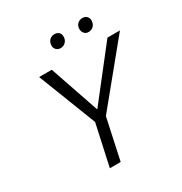

<svg xmlns="http://www.w3.org/2000/svg" viewBox="-190 -967 1046 1105"><g transform="rotate(-30 333.5 -414.0)"><path d="M332 -249 299 -294 584 -658H667ZM220 0 284 -293H355L292 0ZM288 -252 130 -658H214L339 -293ZM321 -740Q308 -740 298 -747Q288 -754 284 -765Q280 -776 283 -789Q286 -807 299 -817.5Q312 -828 330 -828Q343 -828 352.5 -822Q362 -816 366 -805Q370 -794 368 -781Q365 -763 352 -751.5Q339 -740 321 -740ZM507 -740Q493 -740 484 -747Q475 -754 471 -765Q467 -776 469 -789Q472 -807 484.5 -817.5Q497 -828 515 -828Q529 -828 538 -822Q547 -816 551.5 -805Q556 -794 553 -781Q551 -763 538 -751.5Q525 -740 507 -740Z"/></g></svg>

Font: Ysabeau Office
Style: Italic
Weight: 400
Italic angle: -12°
Designer: Christian Thalmann (Catharsis Fonts)
Version: Version 2.001;gftools[0.9.30]; featfreeze: tnum,lnum,ss02